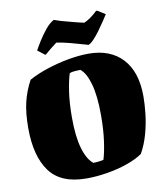

<svg xmlns="http://www.w3.org/2000/svg" viewBox="-97 -979 924 1070"><g transform="rotate(-10 365.5 -443.5)"><path d="M306 12Q161 12 97.5 -75Q34 -162 34 -320Q34 -405 48.5 -466Q63 -527 94 -584Q139 -609 198 -628.5Q257 -648 319.5 -659.5Q382 -671 437 -671Q559 -671 628 -597Q697 -523 697 -384Q697 -341 691 -286Q685 -231 669.5 -174.5Q654 -118 627 -70Q591 -45 537.5 -26.5Q484 -8 423.5 2Q363 12 306 12ZM358 -67Q365 -67 378 -68Q391 -69 402.5 -71Q414 -73 416 -74Q428 -112 437 -176Q446 -240 446 -322Q446 -431 427 -498.5Q408 -566 376 -590Q365 -590 345 -588.5Q325 -587 315 -582Q303 -545 293.5 -482Q284 -419 284 -336Q284 -227 304 -160Q324 -93 358 -67ZM198 -707 158 -738Q168 -757 187 -787.5Q206 -818 230 -847.5Q254 -877 279 -890Q285 -888 295 -884.5Q305 -881 318 -877Q347 -869 383 -859.5Q419 -850 444 -845Q481 -861 519 -898L525 -899L570 -871Q561 -857 545.5 -833.5Q530 -810 512 -785.5Q494 -761 476.5 -742.5Q459 -724 445 -719Q441 -721 431.5 -723.5Q422 -726 411 -729Q381 -738 340.5 -748.5Q300 -759 271 -763Q253 -750 236 -736Q219 -722 203 -708Z"/></g></svg>

Font: Labrada Black
Style: Regular
Weight: 900
Designer: Mercedes Jáuregui
Foundry: Omnibus-Type Team
Version: Version 1.000; ttfautohint (v1.8.4.7-5d5b)